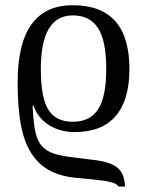

<svg xmlns="http://www.w3.org/2000/svg" viewBox="-20 -491 549 728"><path d="M46.9 -179.2Q46.9 -471.2 255.9 -471.2Q470.7 -471.2 470.7 -229.5Q470.7 -111.3 418.5 -50.8Q366.2 9.8 262.7 9.8Q208.5 9.8 166.3 -16.4Q124 -42.5 106.9 -90.3H103.5Q107.4 -17.1 115.2 13.9Q123 44.9 138.4 62.5Q153.8 80.1 180.9 90.1Q208 100.1 263.2 106.4Q310.5 111.8 345.7 116.7Q380.9 121.6 404.5 132.1Q428.2 142.6 440.4 162.4Q452.6 182.1 454.1 216.3H429.7Q423.3 205.6 399.9 199.5Q376.5 193.4 324.2 188.5L266.1 183.1Q186.5 175.3 138.4 135.5Q90.3 95.7 68.6 22Q46.9 -51.8 46.9 -179.2ZM382.8 -229.5Q382.8 -336.4 351.8 -384.5Q320.8 -432.6 255.9 -432.6Q134.8 -432.6 134.8 -229.5Q134.8 -119.6 163.6 -74.5Q192.4 -29.3 255.9 -29.3Q321.3 -29.3 352.1 -76.7Q382.8 -124 382.8 -229.5Z"/></svg>

Font: Liberation Serif
Style: Regular
Weight: 400
Designer: Steve Matteson
Foundry: Ascender Corporation
Version: Version 2.1.5